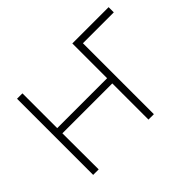

<svg xmlns="http://www.w3.org/2000/svg" viewBox="-132 -981 1257 1257"><g transform="rotate(-45 496.0 -352.5)"><path d="M118 0V-705H168V-383H630V-705H966V-657H680V0H630V-335H168L169 0Z"/></g></svg>

Font: Nunito Sans 7pt ExtraLight
Style: Regular
Weight: 250
Designer: Vernon Adams
Foundry: Vernon Adams
Version: Version 3.101;gftools[0.9.27]